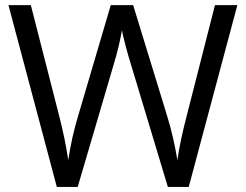

<svg xmlns="http://www.w3.org/2000/svg" viewBox="-20 -734 966 754"><path d="M721.2 0H639.2L495.1 -478Q484.9 -509.8 472.2 -558.1Q459.5 -606.4 459 -616.2Q448.2 -551.8 424.8 -475.1L285.2 0H203.1L13.2 -713.9H101.1L213.9 -272.9Q237.3 -180.2 248 -105Q261.2 -194.3 287.1 -279.8L415 -713.9H502.9L637.2 -275.9Q660.6 -200.2 676.8 -105Q686 -174.3 711.9 -273.9L824.2 -713.9H912.1Z"/></svg>

Font: f0_31487 
Style: Regular
Weight: 400
Foundry: Ascender Corporation
Version: Version 1.10